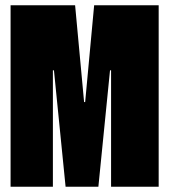

<svg xmlns="http://www.w3.org/2000/svg" viewBox="-20 -706 640 726"><path d="M20 0V-686H264L298 -320H302L336 -686H580V0H400V-440H396L352 0H228L184 -440H180V0Z"/></svg>

Font: Chivo Mono Black
Style: Regular
Weight: 900
Designer: Hector Gatti
Foundry: Omnibus-Type
Version: Version 1.008